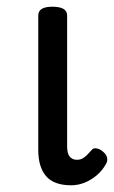

<svg xmlns="http://www.w3.org/2000/svg" viewBox="-20 -535 340 572"><path d="M192 17Q141 17 117.5 -10Q94 -37 94 -88V-489Q94 -502 104.5 -508.5Q115 -515 136 -515Q158 -515 169 -508.5Q180 -502 180 -489V-99Q180 -77 188 -68Q196 -59 209 -59Q219 -59 226 -63Q233 -67 239.5 -73.5Q246 -80 254 -89Q259 -95 269.5 -92.5Q280 -90 287 -83Q297 -75 299 -65Q301 -55 296 -47Q285 -27 268.5 -13Q252 1 232.5 9Q213 17 192 17Z"/></svg>

Font: Playwrite HR Lijeva
Style: Regular
Weight: 400
Designer: Veronika Burian, José Scaglione
Foundry: TypeTogether
Version: Version 1.002